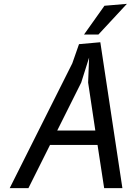

<svg xmlns="http://www.w3.org/2000/svg" viewBox="-20 -980 690 1000"><path d="M30.5 0 356.5 -650 391.5 -750 502.5 -760 617.5 0H522.5L488 -225H240.5L128 0ZM444 -680 403 -550 278 -300H476.5L439 -550ZM524 -950 641 -960 492.5 -800H417.5Z"/></svg>

Font: B612
Style: Italic
Weight: 400
Italic angle: -10°
Designer: Nicolas Chauveau, Thomas Paillot, Jonathan Favre-Lamarine, Jean-Luc Vinot
Foundry: AIRBUS
Version: Version 1.008